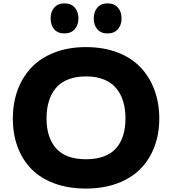

<svg xmlns="http://www.w3.org/2000/svg" viewBox="-20 -1096 1009 1126"><path d="M715.8 -400.9Q715.8 -456.1 702.6 -500.2Q689.5 -544.4 662.1 -577.9Q634.8 -611.3 589.8 -629.6Q544.9 -647.9 484.9 -647.9Q424.8 -647.9 379.6 -630.1Q334.5 -612.3 307.1 -579.1Q279.8 -545.9 266.4 -501.5Q252.9 -457 252.9 -400.9Q252.9 -288.6 309.6 -225.3Q366.2 -162.1 484.9 -162.1Q545.4 -162.1 590.3 -179.2Q635.3 -196.3 662.4 -228.3Q689.5 -260.3 702.6 -303.2Q715.8 -346.2 715.8 -400.9ZM914.1 -400.9Q914.1 -310.1 885.5 -234.9Q856.9 -159.7 803.2 -105.2Q749.5 -50.8 667.7 -20.5Q585.9 9.8 483.9 9.8Q380.4 9.8 298.6 -20.5Q216.8 -50.8 163.8 -105.2Q110.8 -159.7 83 -234.9Q55.2 -310.1 55.2 -400.9Q55.2 -490.7 83 -566.9Q110.8 -643.1 163.8 -699.5Q216.8 -755.9 298.8 -787.8Q380.9 -819.8 483.9 -819.8Q587.9 -819.8 670.2 -788.1Q752.4 -756.3 805.4 -699.7Q858.4 -643.1 886.2 -567.1Q914.1 -491.2 914.1 -400.9ZM439.9 -987.8Q439.9 -949.2 418.2 -924.6Q396.5 -899.9 357.9 -899.9Q318.8 -899.9 297.9 -924.3Q276.9 -948.7 276.9 -987.8Q276.9 -1026.9 298.1 -1051.5Q319.3 -1076.2 357.9 -1076.2Q397 -1076.2 418.5 -1051.5Q439.9 -1026.9 439.9 -987.8ZM692.9 -987.8Q692.9 -949.2 671.1 -924.6Q649.4 -899.9 610.8 -899.9Q571.8 -899.9 550.8 -924.3Q529.8 -948.7 529.8 -987.8Q529.8 -1026.9 551 -1051.5Q572.3 -1076.2 610.8 -1076.2Q649.9 -1076.2 671.4 -1051.5Q692.9 -1026.9 692.9 -987.8Z"/></svg>

Font: Sinkin Sans 800 Black
Style: Regular
Weight: 900
Designer: Keith Bates
Foundry: K-Type
Version: Sinkin Sans (version 1.0)  by Keith Bates   •   © 2014   www